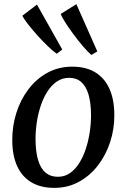

<svg xmlns="http://www.w3.org/2000/svg" viewBox="-20 -887 605 918"><path d="M325.5 -568.3Q390.2 -568.3 434.7 -541.6Q479.2 -514.9 502.6 -463.9Q526 -412.9 526.6 -339.9Q527.4 -271.8 507 -208.9Q486.6 -146 448.5 -96.3Q410.3 -46.6 357.3 -17.7Q304.2 11.3 239.6 11.3Q175.5 11.3 130.8 -14.9Q86 -41.1 62.7 -91.4Q39.3 -141.7 38.6 -213.4Q37.9 -282.6 57.9 -346.3Q77.9 -410 115.8 -460Q153.7 -510.1 206.9 -539.2Q260.1 -568.3 325.5 -568.3ZM310.5 -514.9Q277.4 -514.9 251.3 -496.8Q225.2 -478.7 205.8 -448.1Q186.5 -417.4 173.9 -378.8Q161.3 -340.1 155.4 -298.6Q149.5 -257.1 149.9 -217.5Q150.6 -159.7 162.5 -120.5Q174.4 -81.3 198 -61.5Q221.6 -41.7 256.8 -41.7Q289.3 -41.7 315 -59.7Q340.6 -77.8 359.6 -108.4Q378.6 -139 391 -177.5Q403.4 -216.1 409.4 -257.7Q415.5 -299.3 415.2 -338.8Q414.7 -396.8 403 -435.8Q391.2 -474.8 368.3 -494.9Q345.5 -514.9 310.5 -514.9ZM277.7 -650 251 -630.1Q233 -642.6 207.3 -667.5Q181.6 -692.4 155.9 -721.1Q130.3 -749.8 111.3 -774.6Q92.4 -799.3 87 -812L156.8 -865.1ZM445.2 -641.4 417.2 -624.1Q400.2 -638.3 377 -665.5Q353.8 -692.7 330.9 -723.7Q307.9 -754.6 291.3 -781Q274.7 -807.4 270.5 -820.6L345.2 -867Z"/></svg>

Font: Merriweather 7pt Light
Style: Italic
Weight: 300
Italic angle: -7.8°
Designer: Eben Sorkin
Foundry: Eben Sorkin
Version: Version 2.200;gftools[0.9.31]